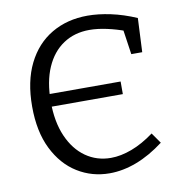

<svg xmlns="http://www.w3.org/2000/svg" viewBox="-80 -781 811 864"><g transform="rotate(-10 325.0 -349.0)"><path d="M352.7 9Q272 9 205.7 -32.2Q139.3 -73.3 99.8 -153Q60.3 -232.7 60.3 -347.3Q60.3 -462 100.3 -542.5Q140.3 -623 211.8 -665Q283.3 -707 376.3 -707Q425.3 -707 481.7 -695Q538 -683 598 -657.3L590.7 -502.3H540.7L523 -623L537.7 -608Q495.7 -623.7 452.8 -633Q410 -642.3 373.3 -642.3Q305.3 -642.3 254.2 -608.3Q203 -574.3 174.8 -509.8Q146.7 -445.3 146.7 -355Q146.7 -262.3 175.7 -195.8Q204.7 -129.3 255.2 -93.8Q305.7 -58.3 370 -58.3Q415.3 -58.3 465.7 -77.2Q516 -96 568.7 -134.7L602.3 -86.7Q539 -38.7 476 -14.8Q413 9 352.7 9ZM140.3 -331.7V-389.3H472V-331.7Z"/></g></svg>

Font: Bitter Thin
Style: Regular
Weight: 100
Designer: Sol Matas, and Bitter project Authors
Foundry: Sol Matas
Version: Version 2.002